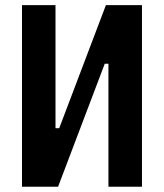

<svg xmlns="http://www.w3.org/2000/svg" viewBox="-20 -713 626 733"><path d="M64 0H201.7L379.9 -469.7H394V0H522V-693.4H384.3L206.1 -223.6H191.9V-693.4H64Z"/></svg>

Font: CaskaydiaCove Nerd Font
Style: Bold
Weight: 700
Designer: Aaron Bell
Foundry: Saja Typeworks
Version: Version 2111.1;Nerd Fonts 2.3.0